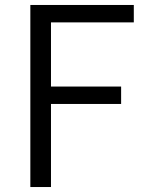

<svg xmlns="http://www.w3.org/2000/svg" viewBox="-20 -752 586 772"><path d="M102 0H185V-334H467V-404H185V-662H518V-732H102Z"/></svg>

Font: Noto Sans JP DemiLight
Style: Regular
Weight: 350
Designer: Ryoko NISHIZUKA 西塚涼子 (kana, bopomofo & ideographs); Paul D. Hunt (Latin, Greek & Cyrillic); Sandoll Communications 산돌커뮤니
Foundry: Adobe
Version: Version 2.004;hotconv 1.0.118;makeotfexe 2.5.65603